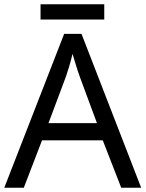

<svg xmlns="http://www.w3.org/2000/svg" viewBox="-20 -875 679 895"><path d="M545 0 459 -221H176L91 0H0L279 -717H360L638 0ZM352 -517Q349 -525 342 -546Q335 -567 328.5 -589.5Q322 -612 318 -624Q311 -593 302 -563.5Q293 -534 287 -517L206 -301H432ZM466 -855V-784H169V-855Z"/></svg>

Font: Noto Sans Old North Arabian
Style: Regular
Weight: 400
Designer: Monotype Design Team
Foundry: Monotype Imaging Inc.
Version: Version 2.001; ttfautohint (v1.8.4.7-5d5b)